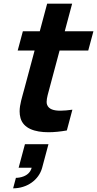

<svg xmlns="http://www.w3.org/2000/svg" viewBox="-20 -710 528 1045"><path d="M304.3 -435H460.3L488.5 -540H332.5L372.6 -690H236.6L196.5 -540H104.5L76.3 -435H168.3L113.1 -229C100.1 -180.3 86.8 -141.1 86.8 -103.9C86.8 -91.5 88.2 -79.3 91.7 -67C107.9 -11.1 168.4 9.7 244.1 9.7C275.4 9.7 309.3 6.1 343.8 0L374 -113C350.7 -109.8 328.4 -107.5 308.8 -107.5C272.6 -107.5 245.2 -115.4 236.3 -140C234.5 -144.5 233.8 -149.8 233.8 -155.8C233.8 -176.2 242.6 -204.5 251.3 -237ZM81.4 203H152.4C139 253 82.6 258 66.6 258L51.4 315C127.4 315 191.7 269 209.4 203L243.7 75H115.7Z"/></svg>

Font: Manrope
Style: ExtraBoldItalic
Weight: 800
Italic angle: -15°
Designer: Mikhail Sharanda
Foundry: Mikhail Sharanda
Version: Version 4.502;hotconv 1.0.109;makeotfexe 2.5.65596